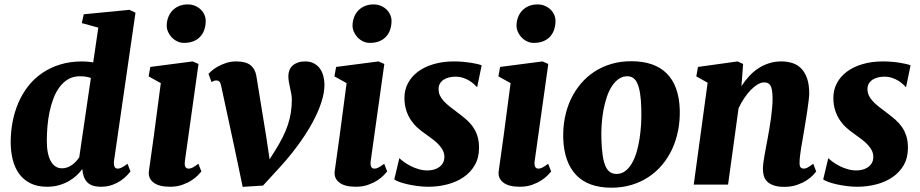

<svg xmlns="http://www.w3.org/2000/svg" viewBox="-20 -851 4242 885"><path d="M197.3 9.8Q151.4 9.8 119.4 -6.6Q87.4 -22.9 67.4 -51Q47.4 -79.1 38.3 -116.7Q29.3 -154.3 29.3 -196.3Q29.3 -243.7 38.1 -289.8Q46.9 -335.9 64.7 -377.2Q82.5 -418.5 109.6 -453.4Q136.7 -488.3 173.6 -513.7Q210.4 -539.1 256.8 -553.5Q303.2 -567.9 359.9 -567.9Q371.6 -567.9 384.3 -566.7Q397 -565.4 409.7 -563.5L433.1 -723.6L356.9 -744.6L366.2 -785.2L577.1 -805.7L604.5 -792.5L505.9 -111.8Q503.4 -94.2 507.3 -84Q511.2 -73.7 522.9 -73.7Q529.8 -73.7 539.8 -78.1Q549.8 -82.5 567.9 -96.2L581.5 -60.5Q577.1 -55.7 566.7 -43.9Q556.2 -32.2 539.3 -20.3Q522.5 -8.3 498.8 0.7Q475.1 9.8 445.3 9.8Q401.9 9.8 382.1 -11Q362.3 -31.7 359.4 -71.8Q349.1 -57.6 334 -43.2Q318.8 -28.8 298.8 -17.1Q278.8 -5.4 253.4 2.2Q228 9.8 197.3 9.8ZM266.1 -75.2Q278.3 -75.2 289.8 -79.3Q301.3 -83.5 311.3 -90.3Q321.3 -97.2 329.8 -106.4Q338.4 -115.7 345.2 -125.5L398.9 -491.7Q377 -499.5 348.1 -499.5Q318.4 -499.5 295.7 -486.6Q272.9 -473.6 255.9 -451.4Q238.8 -429.2 227.3 -399.7Q215.8 -370.1 208.7 -336.9Q201.7 -303.7 198.7 -269Q195.8 -234.4 195.8 -201.7Q195.8 -141.1 214.1 -108.2Q232.4 -75.2 266.1 -75.2Z M666.5 -63Q675.3 -121.6 689 -223.9Q702.6 -326.2 721.2 -467.8L665 -499L672.9 -542.5L868.2 -567.9L895 -556.2L832.5 -110.8Q827.1 -73.7 849.6 -73.7Q857.9 -73.7 867.7 -78.6Q877.4 -83.5 894.5 -96.2L908.2 -60.5Q903.8 -55.2 892.6 -43.5Q881.3 -31.7 863.5 -20Q845.7 -8.3 820.8 0.7Q795.9 9.8 763.7 9.8Q711.4 9.8 686.5 -10.5Q661.6 -30.8 666.5 -63ZM827.6 -653.3Q811.5 -653.3 796.9 -660.4Q782.2 -667.5 771.5 -679Q760.7 -690.4 754.4 -705.1Q748 -719.7 748.5 -734.9Q749 -754.9 755.9 -772.2Q762.7 -789.6 774.9 -802.5Q787.1 -815.4 804.9 -823Q822.8 -830.6 845.2 -830.6Q864.7 -830.6 880.1 -823.7Q895.5 -816.9 906.5 -805.9Q917.5 -794.9 923.1 -780.8Q928.7 -766.6 928.2 -752Q927.7 -731.4 921.6 -713.6Q915.5 -695.8 903.3 -682.4Q891.1 -668.9 872.3 -661.1Q853.5 -653.3 827.6 -653.3Z M1060.1 -173.3 1000 -452.6Q997.1 -467.8 992.2 -473.6Q987.3 -479.5 979 -480Q970.7 -480.5 965.8 -478.3Q960.9 -476.1 955.1 -472.7L940.9 -510.7Q944.3 -514.6 955.1 -524.2Q965.8 -533.7 982.7 -543.5Q999.5 -553.2 1021.5 -560.5Q1043.5 -567.9 1068.8 -567.9Q1113.3 -567.9 1134.8 -550.5Q1156.2 -533.2 1161.6 -501L1207 -222.2L1222.7 -116.7L1247.1 -155.3Q1267.6 -188 1282.5 -217.5Q1297.4 -247.1 1306.9 -275.6Q1316.4 -304.2 1320.8 -332.8Q1325.2 -361.3 1325.2 -391.6Q1325.2 -403.8 1322.8 -417.5Q1320.3 -431.2 1317.1 -445.3Q1314 -459.5 1311.5 -473.4Q1309.1 -487.3 1309.1 -500.5Q1309.1 -514.6 1314 -527.1Q1318.8 -539.6 1328.6 -548.6Q1338.4 -557.6 1352.8 -562.7Q1367.2 -567.9 1386.2 -567.9Q1410.2 -567.9 1427 -558.8Q1443.8 -549.8 1454.6 -534.9Q1465.3 -520 1470.2 -501Q1475.1 -481.9 1475.6 -462.4Q1476.1 -424.8 1460.9 -378.4Q1445.8 -332 1417.2 -280.5Q1388.7 -229 1348.1 -174.6Q1307.6 -120.1 1257.3 -66.4L1192.4 4.4L1098.6 10.3Z M1522.9 -63Q1531.7 -121.6 1545.4 -223.9Q1559.1 -326.2 1577.6 -467.8L1521.5 -499L1529.3 -542.5L1724.6 -567.9L1751.5 -556.2L1689 -110.8Q1683.6 -73.7 1706.1 -73.7Q1714.4 -73.7 1724.1 -78.6Q1733.9 -83.5 1751 -96.2L1764.6 -60.5Q1760.3 -55.2 1749 -43.5Q1737.8 -31.7 1720 -20Q1702.1 -8.3 1677.2 0.7Q1652.3 9.8 1620.1 9.8Q1567.9 9.8 1543 -10.5Q1518.1 -30.8 1522.9 -63ZM1684.1 -653.3Q1668 -653.3 1653.3 -660.4Q1638.7 -667.5 1627.9 -679Q1617.2 -690.4 1610.8 -705.1Q1604.5 -719.7 1605 -734.9Q1605.5 -754.9 1612.3 -772.2Q1619.1 -789.6 1631.3 -802.5Q1643.6 -815.4 1661.4 -823Q1679.2 -830.6 1701.7 -830.6Q1721.2 -830.6 1736.6 -823.7Q1752 -816.9 1762.9 -805.9Q1773.9 -794.9 1779.5 -780.8Q1785.2 -766.6 1784.7 -752Q1784.2 -731.4 1778.1 -713.6Q1772 -695.8 1759.8 -682.4Q1747.6 -668.9 1728.8 -661.1Q1710 -653.3 1684.1 -653.3Z M1820.8 -122.1Q1828.6 -114.3 1842 -104.5Q1855.5 -94.7 1872.6 -85.9Q1889.6 -77.1 1909.7 -71.3Q1929.7 -65.4 1951.2 -65.4Q1964.4 -65.4 1978 -68.8Q1991.7 -72.3 2002.9 -79.8Q2014.2 -87.4 2021.2 -99.1Q2028.3 -110.8 2028.3 -127.9Q2028.3 -142.6 2022.2 -155.8Q2016.1 -168.9 2004.4 -181.9Q1992.7 -194.8 1976.1 -207.8Q1959.5 -220.7 1938.5 -235.4Q1921.4 -247.1 1904.5 -262.2Q1887.7 -277.3 1874.3 -297.1Q1860.8 -316.9 1852.5 -342.5Q1844.2 -368.2 1844.2 -400.4Q1844.2 -437 1860.6 -467.8Q1877 -498.5 1906.7 -520.8Q1936.5 -543 1978.8 -555.4Q2021 -567.9 2073.2 -567.9Q2093.3 -567.9 2113.3 -566.2Q2133.3 -564.5 2150.4 -561.8Q2167.5 -559.1 2180.7 -555.9Q2193.8 -552.7 2200.2 -549.8L2179.2 -448.7Q2174.3 -454.1 2165.5 -462.4Q2156.7 -470.7 2144.3 -478.5Q2131.8 -486.3 2115.5 -491.9Q2099.1 -497.6 2079.6 -497.6Q2064 -497.6 2049.8 -494.1Q2035.6 -490.7 2024.9 -483.6Q2014.2 -476.6 2007.8 -465.8Q2001.5 -455.1 2001.5 -440.4Q2001.5 -425.8 2006.8 -413.1Q2012.2 -400.4 2023.2 -387.7Q2034.2 -375 2050.8 -361.6Q2067.4 -348.1 2089.4 -332Q2109.9 -316.9 2127.9 -301.3Q2146 -285.6 2159.4 -266.8Q2172.9 -248 2180.4 -224.4Q2188 -200.7 2188 -169.9Q2188 -124 2168.7 -90.3Q2149.4 -56.6 2116.9 -34.4Q2084.5 -12.2 2042.2 -1.2Q2000 9.8 1954.1 9.8Q1930.7 9.8 1905.8 6.6Q1880.9 3.4 1859.1 -1.5Q1837.4 -6.3 1820.8 -12.5Q1804.2 -18.6 1797.4 -23.9Z M2278.8 -63Q2287.6 -121.6 2301.3 -223.9Q2314.9 -326.2 2333.5 -467.8L2277.3 -499L2285.2 -542.5L2480.5 -567.9L2507.3 -556.2L2444.8 -110.8Q2439.5 -73.7 2461.9 -73.7Q2470.2 -73.7 2480 -78.6Q2489.7 -83.5 2506.8 -96.2L2520.5 -60.5Q2516.1 -55.2 2504.9 -43.5Q2493.7 -31.7 2475.8 -20Q2458 -8.3 2433.1 0.7Q2408.2 9.8 2376 9.8Q2323.7 9.8 2298.8 -10.5Q2273.9 -30.8 2278.8 -63ZM2439.9 -653.3Q2423.8 -653.3 2409.2 -660.4Q2394.5 -667.5 2383.8 -679Q2373 -690.4 2366.7 -705.1Q2360.4 -719.7 2360.8 -734.9Q2361.3 -754.9 2368.2 -772.2Q2375 -789.6 2387.2 -802.5Q2399.4 -815.4 2417.2 -823Q2435.1 -830.6 2457.5 -830.6Q2477.1 -830.6 2492.4 -823.7Q2507.8 -816.9 2518.8 -805.9Q2529.8 -794.9 2535.4 -780.8Q2541 -766.6 2540.5 -752Q2540 -731.4 2533.9 -713.6Q2527.8 -695.8 2515.6 -682.4Q2503.4 -668.9 2484.6 -661.1Q2465.8 -653.3 2439.9 -653.3Z M2821.8 -49.3Q2844.2 -49.3 2861.6 -62.3Q2878.9 -75.2 2892.1 -97.4Q2905.3 -119.6 2914.1 -149.2Q2922.9 -178.7 2928 -211.9Q2933.1 -245.1 2935.1 -279.8Q2937 -314.5 2936 -347.2Q2935.1 -390.6 2930.4 -419.9Q2925.8 -449.2 2917.7 -466.8Q2909.7 -484.4 2898.2 -491.9Q2886.7 -499.5 2872.1 -499.5Q2849.6 -499.5 2831.5 -486.8Q2813.5 -474.1 2799.8 -452.6Q2786.1 -431.2 2776.6 -402.6Q2767.1 -374 2761.2 -341.8Q2755.4 -309.6 2753.2 -275.9Q2751 -242.2 2752 -210.4Q2753.4 -166.5 2757.8 -136Q2762.2 -105.5 2770.5 -86.2Q2778.8 -66.9 2791.5 -58.1Q2804.2 -49.3 2821.8 -49.3ZM2576.2 -212.4Q2574.7 -261.7 2583.5 -307.4Q2592.3 -353 2610.8 -392.6Q2629.4 -432.1 2656.7 -464.6Q2684.1 -497.1 2719.5 -520.3Q2754.9 -543.5 2797.6 -556.2Q2840.3 -568.8 2889.6 -568.8Q2997.1 -568.8 3053.5 -512.2Q3109.9 -455.6 3113.3 -345.2Q3114.7 -295.9 3105.7 -250Q3096.7 -204.1 3078.4 -164.3Q3060.1 -124.5 3032.5 -91.6Q3004.9 -58.6 2969.5 -35.2Q2934.1 -11.7 2891.1 1.2Q2848.1 14.2 2798.8 14.2Q2691.4 14.2 2635.7 -44.4Q2580.1 -103 2576.2 -212.4Z M3241.7 -469.7 3189.5 -499 3197.3 -542.5 3379.9 -567.9 3405.3 -556.2 3397.5 -453.6Q3413.6 -479 3433.3 -500.2Q3453.1 -521.5 3476.1 -536.4Q3499 -551.3 3525.4 -559.6Q3551.8 -567.9 3580.6 -567.9Q3608.9 -567.9 3632.6 -560.3Q3656.2 -552.7 3673.3 -535.2Q3690.4 -517.6 3700.2 -489.5Q3710 -461.4 3710 -420.4Q3710 -409.2 3707.5 -388.4Q3705.1 -367.7 3701.4 -343Q3697.8 -318.4 3693.6 -292.7Q3689.5 -267.1 3686 -246.6Q3683.1 -228 3679.4 -208Q3675.8 -188 3672.6 -168.5Q3669.4 -148.9 3667.5 -131.6Q3665.5 -114.3 3665.5 -100.6Q3665.5 -83 3671.4 -78.4Q3677.2 -73.7 3684.6 -73.7Q3692.9 -73.7 3701.9 -78.4Q3710.9 -83 3728.5 -96.2L3742.2 -60.5Q3738.3 -55.2 3727.3 -43.5Q3716.3 -31.7 3698 -19.8Q3679.7 -7.8 3654.1 1.2Q3628.4 10.3 3595.7 10.3Q3562.5 10.3 3543 2.4Q3523.4 -5.4 3513.2 -17.3Q3502.9 -29.3 3499.8 -44.2Q3496.6 -59.1 3496.6 -73.2Q3496.6 -83.5 3498.5 -99.4Q3500.5 -115.2 3503.9 -134.5Q3507.3 -153.8 3511.2 -174.8Q3515.1 -195.8 3519 -216.3Q3522.5 -235.8 3526.6 -259.5Q3530.8 -283.2 3533.9 -307.9Q3537.1 -332.5 3539.3 -356.9Q3541.5 -381.3 3541 -402.8Q3540.5 -422.9 3538.1 -436Q3535.6 -449.2 3531 -457Q3526.4 -464.8 3519.3 -468Q3512.2 -471.2 3502.4 -471.2Q3487.8 -471.2 3471.9 -461.7Q3456.1 -452.1 3440.2 -435.8Q3424.3 -419.4 3409.9 -397.7Q3395.5 -376 3384.3 -352.1L3335.9 0H3177.7Z M3797.9 -122.1Q3805.7 -114.3 3819.1 -104.5Q3832.5 -94.7 3849.6 -85.9Q3866.7 -77.1 3886.7 -71.3Q3906.7 -65.4 3928.2 -65.4Q3941.4 -65.4 3955.1 -68.8Q3968.8 -72.3 3980 -79.8Q3991.2 -87.4 3998.3 -99.1Q4005.4 -110.8 4005.4 -127.9Q4005.4 -142.6 3999.3 -155.8Q3993.2 -168.9 3981.4 -181.9Q3969.7 -194.8 3953.1 -207.8Q3936.5 -220.7 3915.5 -235.4Q3898.4 -247.1 3881.6 -262.2Q3864.7 -277.3 3851.3 -297.1Q3837.9 -316.9 3829.6 -342.5Q3821.3 -368.2 3821.3 -400.4Q3821.3 -437 3837.6 -467.8Q3854 -498.5 3883.8 -520.8Q3913.6 -543 3955.8 -555.4Q3998 -567.9 4050.3 -567.9Q4070.3 -567.9 4090.3 -566.2Q4110.4 -564.5 4127.4 -561.8Q4144.5 -559.1 4157.7 -555.9Q4170.9 -552.7 4177.2 -549.8L4156.2 -448.7Q4151.4 -454.1 4142.6 -462.4Q4133.8 -470.7 4121.3 -478.5Q4108.9 -486.3 4092.5 -491.9Q4076.2 -497.6 4056.6 -497.6Q4041 -497.6 4026.9 -494.1Q4012.7 -490.7 4002 -483.6Q3991.2 -476.6 3984.9 -465.8Q3978.5 -455.1 3978.5 -440.4Q3978.5 -425.8 3983.9 -413.1Q3989.3 -400.4 4000.2 -387.7Q4011.2 -375 4027.8 -361.6Q4044.4 -348.1 4066.4 -332Q4086.9 -316.9 4105 -301.3Q4123 -285.6 4136.5 -266.8Q4149.9 -248 4157.5 -224.4Q4165 -200.7 4165 -169.9Q4165 -124 4145.8 -90.3Q4126.5 -56.6 4094 -34.4Q4061.5 -12.2 4019.3 -1.2Q3977.1 9.8 3931.2 9.8Q3907.7 9.8 3882.8 6.6Q3857.9 3.4 3836.2 -1.5Q3814.5 -6.3 3797.9 -12.5Q3781.2 -18.6 3774.4 -23.9Z"/></svg>

Font: Merriweather UltraBold
Style: Italic
Weight: 900
Italic angle: -7°
Designer: Eben Sorkin ( eben@eyebytes.com )
Foundry: Eben Sorkin ( eben@eyebytes.com )
Version: Version 1.52; ttfautohint (v1.4.1)